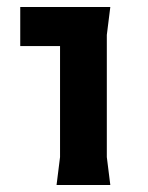

<svg xmlns="http://www.w3.org/2000/svg" viewBox="-20 -530 423 550"><path d="M142 0 152 -80V-398H38V-510H296L286 -430V-80L296 0Z"/></svg>

Font: AR One Sans
Style: Bold
Weight: 700
Designer: Niteesh Yadav
Foundry: Niteesh Yadav
Version: Version 1.001;gftools[0.9.33]